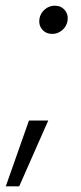

<svg xmlns="http://www.w3.org/2000/svg" viewBox="-49 -515 282 671"><path d="M-28.8 136.2 52.2 -93.8H119.6L18.1 136.2ZM133.8 -396.5Q111.3 -396.5 98.4 -412.1Q85.4 -427.7 88.9 -449.7Q92.3 -469.2 107.7 -482.2Q123 -495.1 142.1 -495.1Q164.6 -495.1 177.5 -479.5Q190.4 -463.9 187 -441.9Q183.6 -422.4 168.2 -409.4Q152.8 -396.5 133.8 -396.5Z"/></svg>

Font: Inter Display Light
Style: Italic
Weight: 300
Italic angle: -9.39999°
Designer: Rasmus Andersson
Foundry: rsms
Version: Version 4.000;git-a52131595